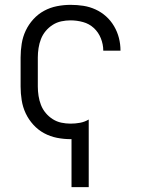

<svg xmlns="http://www.w3.org/2000/svg" viewBox="-20 -562 590 792"><path d="M275 210V12H271Q243 12 215 6.5Q187 1 162 -12.5Q137 -26 117.5 -47.5Q98 -69 86 -94.5Q74 -120 69.5 -148.5Q65 -177 65 -205V-325Q65 -353 69.5 -381.5Q74 -410 86 -435.5Q98 -461 117.5 -482.5Q137 -504 162 -517.5Q187 -531 215 -536.5Q243 -542 271 -542Q298 -542 324 -538Q350 -534 374 -523Q398 -512 417.5 -494.5Q437 -477 450.5 -454Q464 -431 470.5 -405.5Q477 -380 477 -354V-353H406Q406 -379 396 -404Q386 -429 367 -446.5Q348 -464 322.5 -471Q297 -478 271 -478Q252 -478 233 -474Q214 -470 197.5 -459.5Q181 -449 168.5 -434Q156 -419 149 -401Q142 -383 139 -363.5Q136 -344 136 -325V-205Q136 -186 139 -166.5Q142 -147 149 -129Q156 -111 168.5 -96Q181 -81 197.5 -70.5Q214 -60 233 -56Q252 -52 271 -52Q291 -52 310 -55.5Q329 -59 346 -69V210Z"/></svg>

Font: Lode Term
Style: Regular
Weight: 400
Monospace: yes
Designer: Belleve Invis
Foundry: Belleve Invis
Version: Version 29.2.0